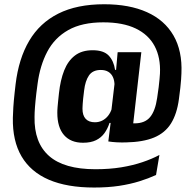

<svg xmlns="http://www.w3.org/2000/svg" viewBox="-20 -688 890 881"><path d="M361 -33Q304.5 -33 273.8 -68.2Q243 -103.5 243 -170.5Q243 -175.5 243.2 -181.5Q243.5 -187.5 244.2 -197Q245 -206.5 246.5 -221.8Q248 -237 250.5 -260Q257 -320.5 274.5 -364.8Q292 -409 323.8 -433.2Q355.5 -457.5 405 -457.5Q455.5 -457.5 478.8 -433Q502 -408.5 508 -367.5H537L505 -282Q505.5 -286 505.5 -289.2Q505.5 -292.5 505.5 -295.5Q505.5 -318.5 498.2 -334.2Q491 -350 477 -358.5Q463 -367 442.5 -367Q405.5 -367 388.2 -341.8Q371 -316.5 366 -273Q363 -250 361.5 -235.2Q360 -220.5 359.5 -211.8Q359 -203 358.8 -198Q358.5 -193 358.5 -189Q358.5 -158.5 373 -142.8Q387.5 -127 415.5 -127Q433.5 -127 448.8 -134.5Q464 -142 475.5 -156.2Q487 -170.5 493 -189.5L509 -124H482.5Q474 -97.5 459.2 -77Q444.5 -56.5 420.8 -44.8Q397 -33 361 -33ZM477 -39 490.5 -147 489 -164 509 -333 511 -348.5 519.5 -445 520 -448.5H628.5L583.5 -53.5ZM560.5 -124.5Q570 -123 577.5 -122.5Q585 -122 597.5 -122Q645 -122 668.8 -150.8Q692.5 -179.5 701 -238Q705.5 -266 708 -287.5Q710.5 -309 712 -324.8Q713.5 -340.5 714 -350.5Q717.5 -424 689.5 -476.5Q661.5 -529 602.8 -557.2Q544 -585.5 454 -585.5Q356 -585.5 293.2 -550Q230.5 -514.5 197 -451Q163.5 -387.5 152.5 -304Q149 -280 146.8 -260.5Q144.5 -241 143 -225.2Q141.5 -209.5 140.5 -196.5Q139.5 -183.5 139 -172.5Q138.5 -161.5 138.5 -152Q136 -33.5 205 27.5Q274 88.5 418 88.5Q482.5 88.5 536 79.8Q589.5 71 633.2 56.2Q677 41.5 711.5 23L696 115Q661 131 619.2 144Q577.5 157 526.5 164.8Q475.5 172.5 411.5 172.5Q288 172.5 204.5 136.8Q121 101 79 29.8Q37 -41.5 39 -147.5Q39.5 -158 40 -170.2Q40.5 -182.5 41.2 -196.5Q42 -210.5 43.5 -226.5Q45 -242.5 47 -261.2Q49 -280 51.5 -301Q65.5 -418.5 113.8 -500.5Q162 -582.5 247.5 -625.5Q333 -668.5 458 -668.5Q573.5 -668.5 654.2 -632.2Q735 -596 776 -525.2Q817 -454.5 812.5 -351.5Q812 -339.5 811 -323.5Q810 -307.5 807.5 -285.5Q805 -263.5 801 -233.5Q792 -165.5 764.8 -121.8Q737.5 -78 687 -57Q636.5 -36 556.5 -34.5Q536.5 -34 516.2 -35Q496 -36 477 -39Z"/></svg>

Font: Anek Bangla
Style: Semi-bold
Weight: 600
Designer: Sulekha Rajkumar (Bangla), Yesha Goshar (Latin)
Foundry: Ek Type
Version: Version 1.002;March 21, 2022;FontCreator 13.0.0.2683 64-bit